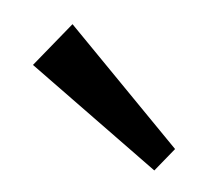

<svg xmlns="http://www.w3.org/2000/svg" viewBox="-48 -722 266 241"><g transform="rotate(10 85.0 -601.5)"><path d="M161 -520 -12 -624 28 -683 182 -551Z"/></g></svg>

Font: Zilla Slab Highlight Regular
Style: Regular
Weight: 400
Designer: Typotheque Type Foundry
Foundry: Typotheque type foundry
Version: Version 1.1; 2017; ttfautohint (v1.6)